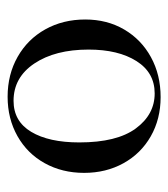

<svg xmlns="http://www.w3.org/2000/svg" viewBox="12 -452 452 517"><g transform="rotate(90 238.5 -193.0)"><path d="M32 -196Q32 -255 59 -301Q86 -347 133.5 -373Q181 -399 241 -399Q300 -399 346.5 -372.5Q393 -346 419 -299Q445 -252 445 -193Q445 -134 419 -87Q393 -40 346 -13.5Q299 13 240 13Q180 13 132.5 -14Q85 -41 58.5 -88.5Q32 -136 32 -196ZM363 -180Q363 -281 325.5 -332Q288 -383 231 -383Q175 -383 144 -334Q113 -285 113 -205Q113 -115 150.5 -59Q188 -3 251 -3Q306 -3 334.5 -50.5Q363 -98 363 -180Z"/></g></svg>

Font: Cormorant Garamond Medium
Style: Regular
Weight: 500
Designer: Christian Thalmann (Catharsis Fonts)
Foundry: Catharsis Fonts
Version: Version 4.000